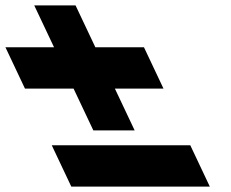

<svg xmlns="http://www.w3.org/2000/svg" viewBox="-204 -691 857 711"><path d="M294.7 -208 221.4 -363H401.4L329.1 -516H149.1L75.8 -671H-77.2L-3.9 -516H-183.9L-111.6 -363H68.4L141.7 -208ZM-12.3 -153 60 0H573L500.7 -153Z"/></svg>

Font: Hussar
Style: BdOpOblFive
Weight: 700
Foundry: Cannot Into Space Fonts
Version: Version 2.00